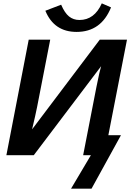

<svg xmlns="http://www.w3.org/2000/svg" viewBox="-20 -924 776 1143"><path d="M181 0H18L151 -688H279L201 -288Q192 -242 171 -154L574 -688H736L625 -119H700L525 199H403L521 0H475L554 -406L571 -487L582 -530ZM436 -734Q302 -734 250 -860L344 -896Q365 -847 391 -826Q417 -805 453 -805Q542 -805 586 -904L641 -880Q582 -734 436 -734Z"/></svg>

Font: Libra Sans
Style: Bold Italic
Weight: 700
Italic angle: -12°
Foundry: Context Ltd
Version: Version 1.002